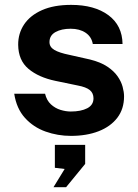

<svg xmlns="http://www.w3.org/2000/svg" viewBox="-20 -547 567 787"><path d="M270.7 10Q216.7 10 166.9 -7.7Q117.1 -25.4 82.4 -63.6Q47.7 -101.8 38.3 -162.8H164.7Q171.3 -135.2 188.7 -119.3Q206.1 -103.3 228 -96.6Q249.9 -89.9 270 -89.9Q311.8 -89.9 337.5 -103.2Q363.2 -116.6 363.2 -144Q363.2 -165.2 348.2 -177.7Q333.1 -190.2 298 -196.7L206.9 -215.6Q138.4 -229.9 96.8 -264.7Q55.2 -299.6 54.5 -363.4Q54.2 -410 78.9 -447Q103.7 -484 152.2 -505.5Q200.8 -527 271.4 -527Q367.1 -527 424.2 -484.9Q481.2 -442.8 482.3 -366.6H360.4Q355.1 -396.7 330.7 -412.9Q306.3 -429.2 269.7 -429.2Q232.1 -429.2 207.5 -415.6Q182.8 -401.9 182.8 -374.4Q182.8 -354.2 202.8 -342.4Q222.8 -330.5 264.9 -322L349 -303.1Q392.3 -292.3 419.5 -274.2Q446.8 -256 461.8 -234.5Q476.8 -213.1 482.6 -191.3Q488.5 -169.6 488.5 -152.2Q488.5 -100.4 460.9 -64.3Q433.3 -28.2 384.3 -9.1Q335.2 10 270.7 10ZM199.3 220.2 245 145.6 204.9 140.8V46.9H329.1V124.9L251 220.2Z"/></svg>

Font: Public Sans Thin
Style: Regular
Weight: 100
Designer: The Public Sans project authors (U.S. Web Design System). Libre Franklin designed by Pablo Impallari and Rodrigo Fuenzal
Version: Version 1.008